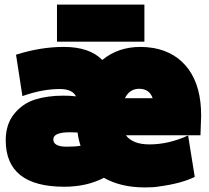

<svg xmlns="http://www.w3.org/2000/svg" viewBox="-20 -775 914 839"><path d="M526 -346H647Q633 -387 588 -387Q546 -387 526 -346ZM261 41Q5 41 5 -162Q5 -232 42 -277.5Q79 -323 133 -340Q187 -357 257 -357Q288 -357 312 -354Q296 -386 242 -386Q164 -386 78 -355L50 -536Q157 -570 259 -570Q371 -570 427 -513Q496 -570 594 -570Q622 -570 652 -565Q750 -547 804.5 -471.5Q859 -396 859 -270Q859 -257 857.5 -227Q856 -197 856 -184H530Q560 -144 633 -144Q717 -144 802 -183L831 -2Q772 27 674 40Q653 44 613 44Q508 44 434 2Q359 41 261 41ZM319 -196Q304 -197 285 -197Q213 -197 213 -166Q213 -134 271 -134Q309 -134 332 -138Q322 -169 319 -196ZM611 -593H229V-755H611Z"/></svg>

Font: Repo
Style: ExtraBlack
Weight: 1000
Designer: Stefan Peev
Foundry: Context Ltd
Version: Version 001.000